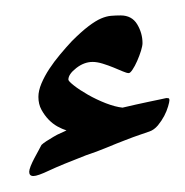

<svg xmlns="http://www.w3.org/2000/svg" viewBox="-20 -816 235 244"><path d="M195.3 -688.5Q195.3 -686.5 193.6 -680.7Q191.9 -674.8 188.7 -668.7Q185.5 -662.6 180.7 -656.7Q175.8 -650.9 169.9 -648.9Q166 -647.5 158 -644.8Q149.9 -642.1 139.2 -637.9Q128.4 -633.8 115.5 -628.4Q102.5 -623 89.4 -618.7Q57.6 -606.4 42.7 -599.4Q27.8 -592.3 22.5 -592.3Q17.1 -592.3 17.1 -597.7Q17.1 -600.1 19 -605Q21 -609.9 23.7 -615Q26.4 -620.1 29.1 -625Q31.7 -629.9 32.7 -631.8Q34.7 -633.8 38.8 -636.5Q43 -639.2 47.9 -642.1Q52.7 -645 57.4 -647Q62 -648.9 64.5 -650.4Q59.1 -651.9 53 -655.3Q46.9 -658.7 41.7 -664.1Q36.6 -669.4 32.7 -676.5Q28.8 -683.6 28.8 -692.9Q28.8 -700.7 32.7 -710Q36.6 -719.2 42.7 -728.5Q48.8 -737.8 56.4 -746.8Q64 -755.9 71.3 -763.7Q83.5 -775.9 92.5 -782.7Q101.6 -789.6 108.4 -792.5Q115.2 -795.4 121.1 -795.9Q127 -796.4 133.3 -796.4Q147.5 -796.4 154.3 -785.2Q161.1 -773.9 161.1 -761.2Q161.1 -757.8 159.2 -751.5Q157.2 -745.1 154.3 -738.5Q151.4 -731.9 148.4 -727.5Q145.5 -723.1 143.6 -723.1Q141.1 -723.1 136 -725.3Q130.9 -727.5 124.3 -730.2Q117.7 -732.9 110.6 -735.1Q103.5 -737.3 97.7 -737.3Q86.9 -737.3 76.9 -729.5Q66.9 -721.7 66.9 -714.8Q66.9 -712.9 74 -707.3Q81.1 -701.7 91.8 -695.6Q102.5 -689.5 114.5 -684.8Q126.5 -680.2 135.7 -679.2Q143.6 -681.2 152.6 -683.1Q161.6 -685.1 169.7 -686.8Q177.7 -688.5 183.6 -689.7Q189.5 -690.9 191.4 -691.4Q192.9 -691.4 194.1 -691.2Q195.3 -690.9 195.3 -688.5Z"/></svg>

Font: Accordance
Style: Regular
Weight: 400
Version: Version 1.1 (build May 11, 2018) Miklal Software Solutions, 